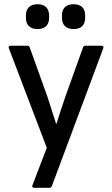

<svg xmlns="http://www.w3.org/2000/svg" viewBox="-20 -706 532 911"><path d="M158 -568C196 -568 213 -590 213 -621V-633C213 -664 196 -686 158 -686C120 -686 103 -664 103 -633V-621C103 -590 120 -568 158 -568ZM329 -568C368 -568 384 -590 384 -621V-633C384 -664 368 -686 329 -686C291 -686 274 -664 274 -633V-621C274 -590 291 -568 329 -568ZM142 185H214C219 185 224 183 226 177L470 -477C473 -484 469 -489 462 -489H386C381 -489 376 -487 374 -481L291 -250C277 -208 261 -162 248 -119H246C232 -162 218 -208 204 -250L121 -481C119 -487 115 -489 110 -489H30C23 -489 19 -484 22 -477L202 -5L134 173C131 180 134 185 142 185Z"/></svg>

Font: Sofia Sans Cond SemiBold
Style: Regular
Weight: 600
Width: 3
Designer: Botio Nikoltchev, Ani Petrova
Foundry: lettersoup
Version: Version 4.100